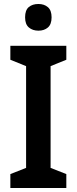

<svg xmlns="http://www.w3.org/2000/svg" viewBox="-20 -995 385 964"><path d="M313 -51H32V-121L111 -152V-663L32 -695V-765H313V-695L234 -663V-152L313 -121ZM173 -975Q202 -975 220.5 -959Q239 -943 239 -908Q239 -873 220.5 -857Q202 -841 173 -841Q144 -841 125 -857Q106 -873 106 -908Q106 -944 124.5 -959.5Q143 -975 173 -975Z"/></svg>

Font: Noto Sans Tamil UI SemiCondensed SemiBold
Style: Regular
Weight: 600
Width: 4
Designer: Jelle Bosma - Monotype Design Team
Foundry: Monotype Imaging Inc.
Version: Version 2.004; ttfautohint (v1.8.4.7-5d5b)